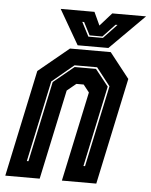

<svg xmlns="http://www.w3.org/2000/svg" viewBox="-61 -741 618 784"><g transform="rotate(5 248.0 -349.0)"><path d="M-10 0 83 -437 208 -540H375L456 -437L363 0H222L300.5 -368L276.5 -398.5H246.5L209.5 -368L131 0ZM72.5 -67H79L149.5 -397.5L233.5 -466.5H321L375 -398.5L304.5 -67H311L382 -400.5L325 -473.5H232.5L143.5 -399.5ZM238 -556 156 -698H294.5L319.5 -644L367.5 -698H506L364 -556ZM278.5 -595H338L393 -653H385L335.5 -600.5H283L256 -653H248.5Z"/></g></svg>

Font: Tourney Condensed ExtraBold
Style: Italic
Weight: 800
Width: 3
Italic angle: -12°
Designer: Tyler Finck
Foundry: Etcetera Type Co
Version: Version 1.010; ttfautohint (v1.8.3)